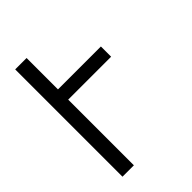

<svg xmlns="http://www.w3.org/2000/svg" viewBox="-215 -832 930 930"><g transform="rotate(-45 250.0 -367.5)"><path d="M64 0V-735H142V-520H436V-450H142V0Z"/></g></svg>

Font: Iosevka srxl
Style: Regular
Weight: 400
Monospace: yes
Designer: Belleve Invis
Foundry: Belleve Invis
Version: Version 33.0.1; ttfautohint (v1.8.3)